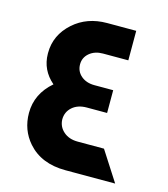

<svg xmlns="http://www.w3.org/2000/svg" viewBox="-90 -637 620 709"><g transform="rotate(15 220.0 -282.5)"><path d="M225.1 0Q132.3 0 81.1 -58.1Q40 -105 40 -169.9Q40 -243.2 100.1 -294.9Q51.3 -336.9 50.8 -398.9V-399.9Q50.8 -400.9 50.8 -401.9Q50.8 -470.7 105 -519Q156.7 -564.9 232.9 -564.9H344.2V-452.1H247.1Q216.3 -452.1 196 -435.1Q175.8 -418 175.8 -392.1Q175.8 -365.2 195.8 -348.1Q215.8 -331.1 247.1 -331.1H318.8V-244.1H241.2Q207 -244.1 186 -225.6Q165 -207 165 -178.2Q166 -150.4 187 -132.1Q208 -113.8 241.2 -113.8H341.8L415 0Z"/></g></svg>

Font: Tajawal
Style: Bold
Weight: 700
Designer: Boutros Fonts
Foundry: Created by Boutros International 2017
Version: Version 1.700